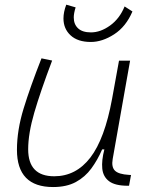

<svg xmlns="http://www.w3.org/2000/svg" viewBox="-20 -771 626 802"><path d="M201.7 10.3Q50.8 10.3 50.8 -145Q50.8 -227.1 78.6 -317.6Q106.4 -408.2 153.3 -527.3L197.8 -518.1Q148.9 -388.7 123.3 -300.8Q97.7 -212.9 97.7 -147.5Q97.7 -34.7 206.5 -34.7Q297.4 -34.7 357.4 -112.8Q417.5 -190.9 448.2 -358.4L477.1 -517.6H523.4L450.7 -106.9Q444.8 -73.2 460.2 -58.1Q475.6 -43 518.6 -40.5L527.3 -40L519 4.9H513.7Q460.9 4.9 435.8 -13.9Q410.6 -32.7 407.2 -66.7Q403.8 -100.6 416 -147H406.7Q387.7 -103 361.6 -67.4Q335.4 -31.7 296.9 -10.7Q258.3 10.3 201.7 10.3ZM359.4 -595.7Q304.7 -595.7 274.9 -623.3Q245.1 -650.9 245.1 -693.8Q245.1 -720.7 256.8 -751.5L295.9 -740.2Q288.1 -715.3 288.1 -698.2Q288.1 -669.4 306.2 -652.6Q324.2 -635.7 359.9 -635.7Q399.9 -635.7 439.7 -664.3Q479.5 -692.9 500.5 -744.1L533.2 -723.1Q506.3 -659.7 456.8 -627.7Q407.2 -595.7 359.4 -595.7Z"/></svg>

Font: Cascadia Code NF ExtraLight
Style: Italic
Weight: 200
Italic angle: -10°
Monospace: yes
Designer: Aaron Bell
Foundry: Saja Typeworks
Version: Version 2404.023; ttfautohint (v1.8.4)